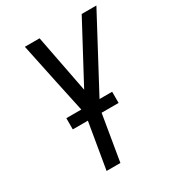

<svg xmlns="http://www.w3.org/2000/svg" viewBox="-176 -843 872 951"><g transform="rotate(-30 260.0 -367.5)"><path d="M154 0 204 -296 158 -511 111 -735H195L259 -404L436 -735H520L281 -287L233 0ZM112 -262V-326H374V-262Z"/></g></svg>

Font: Iosevka SS04
Style: Italic
Weight: 400
Italic angle: -9°
Monospace: yes
Designer: Belleve Invis
Foundry: Belleve Invis
Version: Version 19.0.0; ttfautohint (v1.8.4)